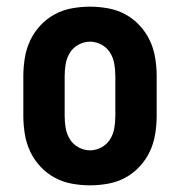

<svg xmlns="http://www.w3.org/2000/svg" viewBox="-20 -548 540 576"><path d="M250 8Q223 8 195.5 3Q168 -2 144 -15Q120 -28 101 -48.5Q82 -69 70.5 -93.5Q59 -118 54.5 -145.5Q50 -173 50 -200V-320Q50 -347 54.5 -374.5Q59 -402 70.5 -426.5Q82 -451 101 -471.5Q120 -492 144 -505Q168 -518 195.5 -523Q223 -528 250 -528Q277 -528 304.5 -523Q332 -518 356 -505Q380 -492 399 -471.5Q418 -451 429.5 -426.5Q441 -402 445.5 -374.5Q450 -347 450 -320V-200Q450 -173 445.5 -145.5Q441 -118 429.5 -93.5Q418 -69 399 -48.5Q380 -28 356 -15Q332 -2 304.5 3Q277 8 250 8ZM250 -97Q268 -97 284.5 -106Q301 -115 310.5 -130.5Q320 -146 323 -164Q326 -182 326 -200V-320Q326 -338 323 -356Q320 -374 310.5 -389.5Q301 -405 284.5 -414Q268 -423 250 -423Q232 -423 215.5 -414Q199 -405 189.5 -389.5Q180 -374 177 -356Q174 -338 174 -320V-200Q174 -182 177 -164Q180 -146 189.5 -130.5Q199 -115 215.5 -106Q232 -97 250 -97Z"/></svg>

Font: Iosevka Curly Extrabold
Style: Regular
Weight: 800
Monospace: yes
Designer: Belleve Invis
Foundry: Belleve Invis
Version: Version 22.1.2; ttfautohint (v1.8.4)